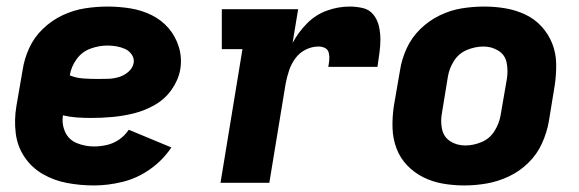

<svg xmlns="http://www.w3.org/2000/svg" viewBox="-20 -558 1768 586"><path d="M267 8Q310 8 354.5 -3Q399 -14 438 -41.5Q477 -69 503 -108L373 -162Q361 -144 343.5 -132Q326 -120 306 -115.5Q286 -111 267 -111Q240 -111 215 -121Q190 -131 179 -155Q168 -179 172 -206Q193 -201 214.5 -199.5Q236 -198 258 -198Q291 -198 323.5 -201Q356 -204 388.5 -212Q421 -220 452 -237.5Q483 -255 503.5 -284Q524 -313 530 -345Q536 -381 526 -414Q516 -447 494.5 -472Q473 -497 442.5 -512Q412 -527 377.5 -532.5Q343 -538 308 -538Q274 -538 239 -532.5Q204 -527 171 -511.5Q138 -496 111 -470Q84 -444 69 -411Q54 -378 49 -344L30 -234Q23 -192 28 -151.5Q33 -111 55 -78.5Q77 -46 111 -26.5Q145 -7 185 0.5Q225 8 267 8ZM280 -317Q257 -317 234.5 -318.5Q212 -320 193 -328Q197 -354 213.5 -377Q230 -400 256 -409.5Q282 -419 308 -419Q322 -419 336 -416.5Q350 -414 362 -408.5Q374 -403 382 -391.5Q390 -380 388 -366Q385 -350 371.5 -338.5Q358 -327 342 -322.5Q326 -318 310.5 -317.5Q295 -317 280 -317Z M653 0H802L852 -304Q856 -324 862.5 -343.5Q869 -363 881.5 -380Q894 -397 913 -406.5Q932 -416 952 -416Q963 -416 972 -411.5Q981 -407 983.5 -396.5Q986 -386 985 -375.5Q984 -365 982 -354H1132Q1135 -375 1138 -396Q1141 -417 1141 -437.5Q1141 -458 1136.5 -478Q1132 -498 1119.5 -513.5Q1107 -529 1087 -533.5Q1067 -538 1047 -538Q1012 -538 977.5 -525.5Q943 -513 916.5 -486Q890 -459 873 -427L890 -530H657V-408H720Z M1397 8Q1431 8 1465.5 2Q1500 -4 1533 -19.5Q1566 -35 1592.5 -61Q1619 -87 1634 -120Q1649 -153 1655 -187L1673 -297Q1678 -330 1677.5 -363Q1677 -396 1665.5 -425Q1654 -454 1633 -477Q1612 -500 1583.5 -513.5Q1555 -527 1523 -532.5Q1491 -538 1458 -538Q1424 -538 1389.5 -532.5Q1355 -527 1322 -511Q1289 -495 1262.5 -469Q1236 -443 1221 -410Q1206 -377 1201 -344L1182 -234Q1177 -200 1178 -167.5Q1179 -135 1190 -105.5Q1201 -76 1222.5 -53.5Q1244 -31 1272 -17Q1300 -3 1332 2.5Q1364 8 1397 8ZM1400 -114Q1374 -114 1354 -127Q1334 -140 1329 -164.5Q1324 -189 1329 -214L1347 -324Q1351 -349 1365.5 -372Q1380 -395 1405 -405.5Q1430 -416 1456 -416Q1481 -416 1501.5 -403Q1522 -390 1526.5 -366Q1531 -342 1527 -317L1508 -207Q1504 -182 1489.5 -158.5Q1475 -135 1450 -124.5Q1425 -114 1400 -114Z"/></svg>

Font: Iosevka Sparkle Heavy
Style: Italic
Weight: 900
Italic angle: -9°
Designer: Belleve Invis
Foundry: Belleve Invis
Version: Version 4.5.0; ttfautohint (v1.8.3)